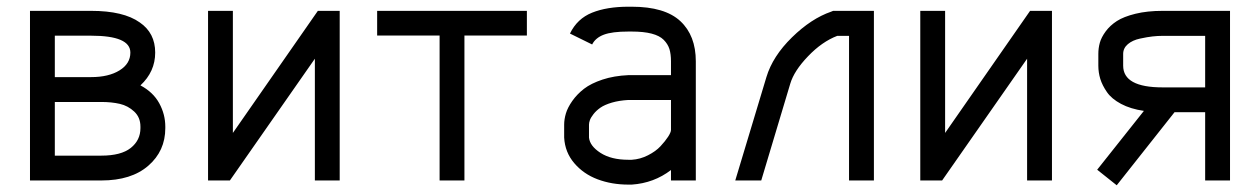

<svg xmlns="http://www.w3.org/2000/svg" viewBox="-20 -532 3714 566"><path d="M364.3 -377Q364.3 -426.8 248.5 -426.8H141.6V-304.7H248.5Q300.3 -304.7 332.3 -324.5Q364.3 -344.2 364.3 -377ZM141.6 -73.2H278.8Q336.9 -73.2 365.5 -95.9Q394 -118.7 394 -154.3V-158.7Q394 -186 375.7 -203.1Q357.4 -220.2 333.3 -225.8Q309.1 -231.4 278.3 -231.4H141.6ZM68.4 0V-500H248.5Q344.2 -500 392.1 -465.8Q437.5 -434.6 437.5 -377Q437.5 -320.8 394 -280.3Q431.6 -260.3 449.5 -227.5Q467.3 -194.8 467.3 -158.7V-154.3Q467.3 -86.9 417.2 -43.5Q367.2 0 278.8 0Z M593.3 0V-500H666.5V-140.1L917 -500H981.4V0H908.2V-358.9L657.7 0Z M1533.2 -500V-427.2H1349.1V0H1275.9V-427.2H1091.8V-500Z M1643.1 -164.6Q1643.1 -180.2 1648.2 -197.5Q1653.3 -214.8 1667.2 -234.6Q1681.2 -254.4 1701.7 -270.3Q1722.2 -286.1 1756.1 -297.4Q1790 -308.6 1832.5 -310.5H1958V-351.1Q1958 -372.6 1953.4 -387.5Q1948.7 -402.3 1936.5 -414.6Q1924.3 -426.8 1900.9 -432.9Q1877.4 -439 1842.3 -439H1832.5Q1784.2 -439 1759.8 -429.7Q1735.4 -420.4 1725.6 -400.9L1660.2 -433.1Q1681.6 -477.1 1725.3 -494.6Q1769 -512.2 1832.5 -512.2H1842.3Q1939.9 -512.2 1985.6 -469.7Q2031.2 -427.2 2031.2 -351.1V0H1958V-30.8Q1907.7 7.8 1842.3 12.2H1832.5Q1783.2 12.2 1741.7 -3.4Q1700.2 -19 1672.9 -51Q1645.5 -83 1643.1 -126.5ZM1842.3 -61Q1867.2 -62.5 1890.1 -74.2Q1913.1 -85.9 1927 -100.8Q1940.9 -115.7 1949.5 -128.9Q1958 -142.1 1958 -148.9V-237.3H1832.5Q1805.2 -235.8 1783.7 -229.5Q1762.2 -223.1 1750 -214.6Q1737.8 -206.1 1729.7 -195.8Q1721.7 -185.5 1719 -178Q1716.3 -170.4 1716.3 -164.6V-126.5Q1718.8 -101.6 1750.2 -81.3Q1781.7 -61 1832.5 -61Z M2239.3 -304.7Q2257.8 -366.2 2314.7 -421.9Q2371.6 -477.5 2430.2 -497.6L2436 -500H2556.2V0H2482.9V-426.3H2448.2Q2403.3 -409.2 2362.1 -366.2Q2320.8 -323.2 2309.6 -285.2L2224.1 0H2147.5Z M2692.9 0V-500H2766.1V-140.1L3016.6 -500H3081.1V0H3007.8V-358.9L2757.3 0Z M3407.2 -426.3Q3393.1 -426.3 3377.7 -424.6Q3362.3 -422.9 3340.6 -418.2Q3318.8 -413.6 3304.9 -401.9Q3291 -390.1 3291 -373V-338.4Q3291 -274.4 3407.2 -274.4H3532.7V-426.3ZM3217.8 -373Q3217.8 -390.1 3222.2 -406Q3226.6 -421.9 3239.5 -439.5Q3252.4 -457 3272.5 -470Q3292.5 -482.9 3327.4 -491.5Q3362.3 -500 3407.2 -500H3606V0H3532.7V-201.2H3442.4L3272 14.2L3214.4 -31.7L3352.1 -205.1Q3312.5 -210.9 3284.7 -225.8Q3256.8 -240.7 3243.2 -260.5Q3229.5 -280.3 3223.6 -299.3Q3217.8 -318.4 3217.8 -338.4Z"/></svg>

Font: Anka/Coder Condensed
Style: Regular
Weight: 400
Width: 4
Monospace: yes
Version: Version 1.100